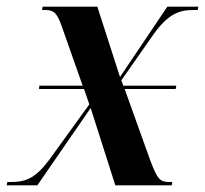

<svg xmlns="http://www.w3.org/2000/svg" viewBox="-38 -556 615 576"><path d="M-18 0H74L234 -232L308 0H477L479 -10H470C442 -10 434 -18 412 -77L336 -289H489L491 -299H332L326 -315L424 -455C467 -514 499 -526 542 -526H555L557 -536H464L322 -325L254 -536H90L88 -526H99C126 -526 135 -513 149 -472L210 -299H80L79 -289H214L230 -243L110 -77C68 -21 40 -10 -6 -10H-16Z"/></svg>

Font: Noto Serif Display SemiCondensed SemiBold
Style: Italic
Weight: 600
Width: 4
Italic angle: -12°
Designer: Monotype Design Team
Foundry: Monotype Imaging Inc.
Version: Version 2.009